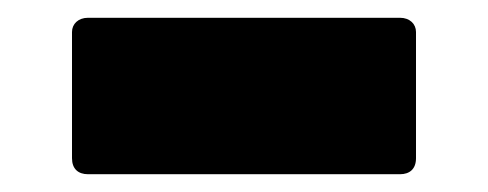

<svg xmlns="http://www.w3.org/2000/svg" viewBox="-20 -427 549 216"><path d="M79 -231H430C441 -231 448 -237 448 -249V-391C448 -400 441 -407 430 -407H79C68 -407 61 -400 61 -391V-249C61 -237 68 -231 79 -231Z"/></svg>

Font: LINE Seed JP_OTF ExtraBold
Style: Regular
Weight: 800
Designer: LY Corporation & Fontrix & Fontworks
Version: Version 1.013